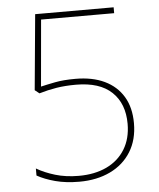

<svg xmlns="http://www.w3.org/2000/svg" viewBox="-52 -759 674 814"><g transform="rotate(-5 285.0 -352.0)"><path d="M274 -426Q346 -426 397.5 -401.5Q449 -377 477 -330.5Q505 -284 505 -217Q505 -147 473.5 -96Q442 -45 385 -17.5Q328 10 253 10Q196 10 151 -2Q106 -14 74 -32V-62Q108 -42 153 -28.5Q198 -15 253 -15Q321 -15 371.5 -39Q422 -63 450 -108.5Q478 -154 478 -217Q478 -303 426.5 -352Q375 -401 274 -401Q228 -401 191 -395Q154 -389 117 -378L98 -393L128 -714H462V-689H151L126 -406Q151 -412 187 -419Q223 -426 274 -426Z"/></g></svg>

Font: Noto Sans Hebrew Thin
Style: Regular
Weight: 250
Designer: Monotype Design Team
Foundry: Monotype Imaging Inc.
Version: Version 2.003